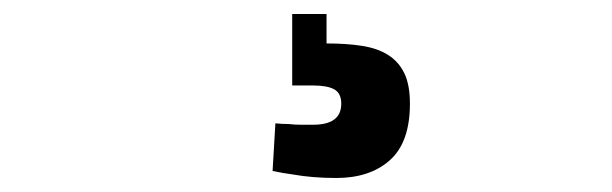

<svg xmlns="http://www.w3.org/2000/svg" viewBox="-20 -21 873 274"><path d="M565 127Q565 182 536.5 207.5Q508 233 460 233Q426 233 398 228Q383 226 369 223L373 155Q382 156 392 156Q400 157 409.5 157Q419 157 427 157Q467 157 467 127Q467 112 457 106.5Q447 101 427 101H397V-1H446V41Q475 41 497 44.5Q519 48 534 57.5Q549 67 557 83.5Q565 100 565 127Z"/></svg>

Font: Panefresco 800wt
Style: Regular
Weight: 800
Designer: Campivisivi
Foundry: Campivisivi & Chank Co
Version: Version 1.001